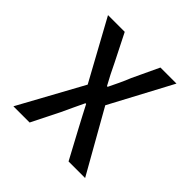

<svg xmlns="http://www.w3.org/2000/svg" viewBox="-147 -669 795 795"><g transform="rotate(45 250.0 -272.0)"><path d="M39 0H134L195 -122C209 -154 226 -187 241 -220H245C261 -188 280 -154 296 -123L362 0H459L305 -272L450 -544H356L301 -427C289 -396 272 -362 258 -333H254C239 -360 221 -395 207 -425L147 -544H49L193 -281Z"/></g></svg>

Font: Noto Sans Mono CJK SC Regular
Style: Regular
Weight: 400
Designer: Ryoko NISHIZUKA (kana & ideographs); Paul D. Hunt (Latin, Greek & Cyrillic); Wenlong ZHANG (bopomofo); Sandoll Communica
Foundry: Adobe Systems Incorporated
Version: Version 1.005;PS 1.005;hotconv 1.0.96;makeotf.lib2.5.65012